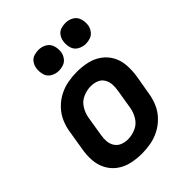

<svg xmlns="http://www.w3.org/2000/svg" viewBox="-216 -881 1008 1008"><g transform="rotate(-45 288.0 -377.0)"><path d="M244 8Q277 8 311 2Q345 -4 377 -20.5Q409 -37 434.5 -63.5Q460 -90 474 -122.5Q488 -155 493 -188L512 -298Q518 -337 515.5 -375.5Q513 -414 496 -446Q479 -478 449.5 -499.5Q420 -521 383 -529.5Q346 -538 307 -538Q274 -538 240 -532Q206 -526 174 -509.5Q142 -493 116.5 -466.5Q91 -440 77 -407.5Q63 -375 58 -342L40 -232Q33 -193 35.5 -155Q38 -117 55 -84.5Q72 -52 101.5 -30.5Q131 -9 168.5 -0.5Q206 8 244 8ZM246 -97Q224 -97 204 -105Q184 -113 172.5 -131Q161 -149 159.5 -171Q158 -193 162 -215L180 -325Q185 -354 201.5 -381Q218 -408 247 -420.5Q276 -433 305 -433Q328 -433 348 -425Q368 -417 379 -399Q390 -381 391.5 -359.5Q393 -338 389 -315L371 -205Q366 -176 349.5 -149Q333 -122 304 -109.5Q275 -97 246 -97ZM445 -608Q462 -608 479 -614Q496 -620 507 -635Q518 -650 521 -666Q525 -691 518 -714.5Q511 -738 490.5 -750Q470 -762 445 -762Q428 -762 411 -756.5Q394 -751 383.5 -736Q373 -721 370 -704Q366 -679 372.5 -655.5Q379 -632 400 -620Q421 -608 445 -608ZM245 -608Q262 -608 279 -614Q296 -620 307 -635Q318 -650 321 -666Q325 -691 318 -714.5Q311 -738 290.5 -750Q270 -762 245 -762Q228 -762 211 -756.5Q194 -751 183.5 -736Q173 -721 170 -704Q166 -679 172.5 -655.5Q179 -632 200 -620Q221 -608 245 -608Z"/></g></svg>

Font: Iosevka Sparkle
Style: Bold Italic
Weight: 700
Italic angle: -9°
Designer: Belleve Invis
Foundry: Belleve Invis
Version: Version 4.5.0; ttfautohint (v1.8.3)